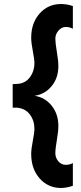

<svg xmlns="http://www.w3.org/2000/svg" viewBox="-20 -734 403 954"><path d="M283 200Q219 200 177 152.5Q135 105 135 31Q135 7 143 -34Q151 -75 151 -94Q151 -135 128.5 -165Q106 -195 65 -199H43V-316Q54 -316 65 -317Q105 -319 128 -349.5Q151 -380 151 -421Q151 -439 143 -480.5Q135 -522 135 -546Q135 -620 177 -667Q219 -714 283 -714Q313 -714 342 -704V-591Q327 -600 306.5 -600Q286 -600 270.5 -582Q255 -564 255 -542Q255 -520 262.5 -476Q270 -432 270 -406Q270 -347 237 -306.5Q204 -266 152 -258Q204 -250 237 -208.5Q270 -167 270 -108Q270 -82 262.5 -38.5Q255 5 255 27.5Q255 50 270 67.5Q285 85 306 85Q327 85 342 76V189Q311 200 283 200Z"/></svg>

Font: Hind Mysuru SemiBold
Style: Regular
Weight: 600
Designer: Manushi Parikh, Hitesh Malaviya
Foundry: Indian Type Foundry
Version: Version 0.703;PS 1.0;hotconv 1.0.86;makeotf.lib2.5.63406